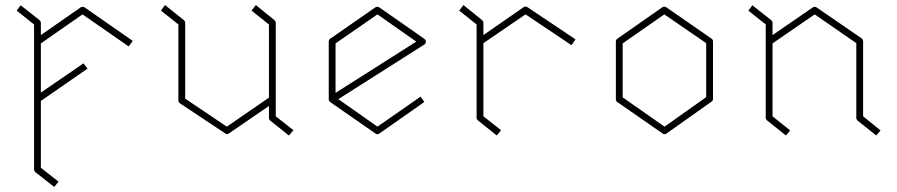

<svg xmlns="http://www.w3.org/2000/svg" viewBox="-20 -579 3556 761"><path d="M300 -550Q308 -554 315 -550L506 -417L490 -395L307 -522L142 -407V-212L311 -328L327 -307L142 -179V86L212 141L195 162L121 104Q115 98 115 93V-482L46 -537L62 -558L137 -499Q142 -494 142 -488V-440Z M1073 -488V-118L1143 -63L1125 -42L1051 -101Q1046 -106 1046 -111V-159L887 -50Q884 -47 879 -47Q876 -47 873 -50L694 -169Q687 -174 687 -181V-482L618 -537L634 -559L709 -499Q714 -494 714 -489V-188L879 -77L1046 -192V-482L977 -537L994 -559L1068 -499Q1073 -494 1073 -488Z M1662 -425Q1668 -420 1668 -414Q1668 -406 1661 -402L1321 -186L1476 -77L1647 -196L1662 -175L1484 -50Q1481 -47 1476 -47Q1471 -47 1468 -50L1288 -175Q1283 -179 1283 -186V-414Q1283 -421 1288 -425L1468 -550Q1475 -554 1483 -550ZM1310 -211 1630 -414 1476 -522 1310 -407Z M2056 -551Q2063 -555 2070 -551L2261 -423L2245 -400L2063 -522L1896 -408V-118L1966 -63L1949 -42L1875 -101Q1869 -107 1869 -111V-482L1800 -537L1817 -559L1891 -499Q1896 -494 1896 -488V-440Z M2800 -426Q2806 -422 2806 -415V-187Q2806 -180 2800 -176L2622 -50Q2619 -47 2614 -47Q2609 -47 2606 -50L2426 -175Q2421 -179 2421 -186V-414Q2421 -421 2426 -425L2605 -550Q2613 -555 2621 -550ZM2779 -194V-408L2613 -522L2448 -407V-193L2614 -77Z M3401 -415V-118L3470 -62L3453 -42L3379 -101Q3374 -106 3374 -111V-408L3209 -522L3042 -407V-118L3112 -62L3095 -42L3021 -101Q3015 -107 3015 -111V-482L2946 -537L2962 -558L3037 -499Q3042 -494 3042 -488V-440L3202 -550Q3209 -554 3216 -550L3395 -427Q3401 -422 3401 -415Z"/></svg>

Font: Envoyer
Style: Regular
Weight: 400
Version: Version 0.1